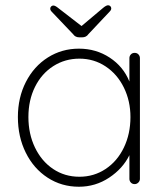

<svg xmlns="http://www.w3.org/2000/svg" viewBox="-20 -700 635 730"><path d="M512 -479V-20Q512 -12 506 -6Q500 0 492 0Q483 0 477.5 -6Q472 -12 472 -20V-110Q447 -59 395 -24.5Q343 10 280 10Q214 10 161 -24.5Q108 -59 78 -119.5Q48 -180 48 -255Q48 -329 78.5 -388.5Q109 -448 162 -481.5Q215 -515 280 -515Q345 -515 397 -481Q449 -447 472 -390V-479Q472 -487 477.5 -493Q483 -499 492 -499Q501 -499 506.5 -493Q512 -487 512 -479ZM476 -255Q476 -316 451 -367Q426 -418 381.5 -447.5Q337 -477 282 -477Q227 -477 182.5 -448.5Q138 -420 113 -369.5Q88 -319 88 -255Q88 -191 113 -139Q138 -87 182 -57.5Q226 -28 282 -28Q337 -28 381.5 -57.5Q426 -87 451 -139Q476 -191 476 -255ZM403 -668Q403 -662 397 -656L316 -570Q308 -558 292 -558H282Q266 -558 258 -570L177 -655Q171 -661 171 -667Q171 -672 174.5 -675.5Q178 -679 183 -679Q190 -679 202 -669L290 -601L372 -670Q384 -680 391 -680Q396 -680 399.5 -676.5Q403 -673 403 -668Z"/></svg>

Font: Quicksand Light
Style: Regular
Weight: 300
Designer: Andrew Paglinawan
Foundry: Andrew Paglinawan
Version: Version 3.000